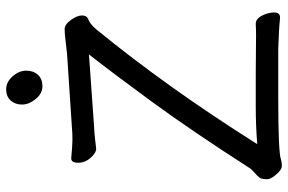

<svg xmlns="http://www.w3.org/2000/svg" viewBox="-180 -766 959 640"><g transform="rotate(-90 300.0 -446.5)"><path d="M384 -839Q384 -815 370 -800Q356 -785 332 -785Q308 -785 289.5 -807.5Q271 -830 271 -853Q271 -876 284.5 -891Q298 -906 322 -906Q346 -906 365 -884.5Q384 -863 384 -839ZM374 -74 502 -73Q524 -73 539 -74H540Q557 -74 567.5 -53Q578 -32 578 -12.5Q578 7 561 7H560Q522 3 457 1H292Q113 1 88 10Q79 13 66.5 13Q54 13 38 -5.5Q22 -24 22 -36.5Q22 -49 24.5 -56Q27 -63 40 -74.5Q53 -86 57 -91Q185 -290 279.5 -419Q374 -548 438 -630L199 -613Q175 -612 155 -609.5Q135 -607 124 -606H123Q110 -606 93.5 -624.5Q77 -643 77 -666Q77 -689 91 -689H93Q137 -685 155.5 -685Q174 -685 198 -687L440 -703Q462 -705 484.5 -708Q507 -711 522.5 -711Q538 -711 553 -690Q568 -669 568 -653.5Q568 -638 557 -633Q541 -628 522 -606Q328 -369 139 -69Q200 -74 264 -74Z"/></g></svg>

Font: LXGW WenKai Lite Medium
Style: Regular
Weight: 500
Designer: LXGW / Fontworks Inc.
Foundry: LXGW / Fontworks Inc.
Version: Version 1.511; March 25, 2025